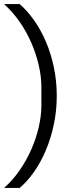

<svg xmlns="http://www.w3.org/2000/svg" viewBox="-25 -780 380 937"><path d="M252 -312Q252 -239 237.5 -171.5Q223 -104 198.5 -46Q174 12 141 59Q108 106 71 137H-5Q36 101 69.5 53Q103 5 127 -49Q151 -103 164 -159Q177 -215 177 -268V-354Q177 -406 164 -462Q151 -518 127.5 -572Q104 -626 70.5 -674Q37 -722 -5 -760H71Q109 -727 142 -680Q175 -633 199.5 -575.5Q224 -518 238 -451Q252 -384 252 -312Z"/></svg>

Font: IBM Plex Sans Thai Looped
Style: Regular
Weight: 400
Designer: Mike Abbink, Paul van der Laan, Pieter van Rosmalen, Ben Mitchell, Mark Frömberg
Foundry: Bold Monday
Version: Version 1.1